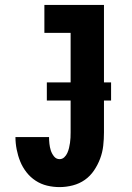

<svg xmlns="http://www.w3.org/2000/svg" viewBox="-20 -755 540 783"><path d="M223 8Q197 8 172 2Q147 -4 125.5 -18Q104 -32 88 -52.5Q72 -73 62.5 -96.5Q53 -120 48 -145.5Q43 -171 43 -196H180Q180 -183 181.5 -169Q183 -155 187 -142Q191 -129 200 -117.5Q209 -106 223 -106Q234 -106 242 -113.5Q250 -121 254.5 -131Q259 -141 261.5 -151.5Q264 -162 265.5 -172.5Q267 -183 267.5 -193.5Q268 -204 268 -215V-621H161V-735H404V-215Q404 -188 401 -161Q398 -134 388.5 -108.5Q379 -83 363.5 -60Q348 -37 326 -21.5Q304 -6 277 1Q250 8 223 8ZM171 -345V-419H433V-345Z"/></svg>

Font: Iosevka Slab Heavy
Style: Regular
Weight: 900
Monospace: yes
Designer: Belleve Invis
Foundry: Belleve Invis
Version: Version 11.1.0; ttfautohint (v1.8.3)